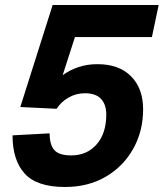

<svg xmlns="http://www.w3.org/2000/svg" viewBox="-20 -730 653 766"><path d="M239 16Q127 16 78.5 -37.5Q30 -91 30 -190L178 -198Q178 -152 197 -131Q216 -110 264 -110Q327 -110 365.5 -154Q404 -198 404 -273Q404 -313 383 -335.5Q362 -358 319 -358Q283 -358 253 -340.5Q223 -323 206 -296L61 -303L190 -710H613L586 -582H279L230 -430Q259 -451 293.5 -462.5Q328 -474 369 -474Q455 -474 503 -425.5Q551 -377 551 -294Q551 -207 511.5 -136.5Q472 -66 402 -25Q332 16 239 16Z"/></svg>

Font: Geist Mono
Style: Bold Italic
Weight: 700
Italic angle: -12°
Monospace: yes
Designer: Basement.studio, Andrés Briganti, Mateo Zaragoza
Foundry: Basement.studio, Vercel, Andrés Briganti, Guido Ferreyra, Mateo Zaragoza
Version: Version 1.500; ttfautohint (v1.8.4.7-5d5b)